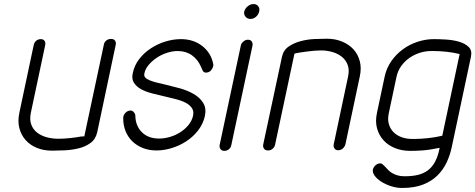

<svg xmlns="http://www.w3.org/2000/svg" viewBox="-20 -748 2357 952"><path d="M495 -527Q497 -539 507 -547Q517 -555 530 -555Q544 -555 550 -547Q556 -539 554 -527L462 -92Q454 -57 428 -38.5Q402 -20 368 -12Q334 -4 298.5 -2.5Q263 -1 238 -1Q197 -1 163.5 -14.5Q130 -28 107.5 -53Q85 -78 76 -112.5Q67 -147 76 -189L147 -524Q150 -538 159.5 -546Q169 -554 183 -554Q194 -554 200.5 -546Q207 -538 204 -524L133 -189Q126 -155 135 -130.5Q144 -106 164 -90.5Q184 -75 211.5 -67.5Q239 -60 269 -60Q297 -60 329 -63.5Q361 -67 381 -71Q383 -71 389.5 -71.5Q396 -72 398 -72Z M1038 -427Q1037 -412 1027 -400Q1017 -388 1001 -388Q990 -388 985 -398L976 -418Q961 -453 931.5 -474Q902 -495 861 -495Q835 -495 807.5 -486Q780 -477 757 -461.5Q734 -446 717 -426Q700 -406 696 -384Q693 -372 700 -364Q707 -356 721.5 -350Q736 -344 755.5 -339Q775 -334 798 -329Q832 -321 870.5 -310.5Q909 -300 939.5 -282.5Q970 -265 987 -238.5Q1004 -212 996 -173Q987 -133 962 -101Q937 -69 903 -47Q869 -25 830.5 -13.5Q792 -2 757 -2Q719 -2 688.5 -14Q658 -26 636 -47.5Q614 -69 602.5 -98Q591 -127 591 -160Q590 -176 601.5 -188Q613 -200 627 -200Q636 -200 643 -192.5Q650 -185 651 -177Q651 -126 682.5 -93.5Q714 -61 769 -61Q795 -61 822.5 -69Q850 -77 873.5 -92Q897 -107 914 -127.5Q931 -148 937 -173Q942 -196 932 -211.5Q922 -227 901.5 -238Q881 -249 853 -256L796 -270Q765 -277 734 -285Q703 -293 680 -305.5Q657 -318 644.5 -337Q632 -356 638 -384Q646 -424 670.5 -455.5Q695 -487 729 -509Q763 -531 801.5 -542.5Q840 -554 877 -554Q940 -554 984 -519Q1028 -484 1038 -427Z M1174 -522Q1176 -533 1186.5 -542Q1197 -551 1209 -551Q1223 -551 1228.5 -542Q1234 -533 1232 -522L1127 -29Q1125 -17 1115.5 -8.5Q1106 0 1092 0Q1080 0 1073.5 -8.5Q1067 -17 1069 -29ZM1191 -691Q1195 -706 1208.5 -717Q1222 -728 1237 -728Q1252 -728 1260.5 -717Q1269 -706 1265 -691Q1262 -676 1249.5 -665Q1237 -654 1222 -654Q1207 -654 1197.5 -665Q1188 -676 1191 -691Z M1344 -31Q1342 -20 1332.5 -11Q1323 -2 1309 -2Q1295 -2 1289 -11Q1283 -20 1285 -31L1378 -466Q1385 -499 1411 -517Q1437 -535 1471 -544Q1505 -553 1540 -554.5Q1575 -556 1601 -556Q1642 -556 1676 -542Q1710 -528 1732.5 -503.5Q1755 -479 1764 -444.5Q1773 -410 1764 -369L1693 -34Q1690 -21 1680 -12Q1670 -3 1656 -3Q1645 -3 1638.5 -12Q1632 -21 1635 -34L1706 -369Q1713 -402 1704 -426Q1695 -450 1675.5 -466Q1656 -482 1628.5 -490Q1601 -498 1572 -498Q1557 -498 1538.5 -496.5Q1520 -495 1501.5 -492.5Q1483 -490 1466.5 -487.5Q1450 -485 1440 -482Z M2259 -480Q2227 -488 2192.5 -491.5Q2158 -495 2130 -495H2118Q2089 -495 2061 -486Q2033 -477 2009.5 -460.5Q1986 -444 1969 -420Q1952 -396 1946 -367L1908 -188Q1901 -157 1908 -133Q1915 -109 1931.5 -92.5Q1948 -76 1972 -67.5Q1996 -59 2025 -59H2035Q2064 -59 2101.5 -63Q2139 -67 2173 -75ZM2220 -19Q2212 20 2195 56.5Q2178 93 2149.5 121.5Q2121 150 2078 167Q2035 184 1974 184Q1946 184 1918.5 175Q1891 166 1870 152.5Q1849 139 1837.5 123Q1826 107 1829 92Q1832 80 1842.5 71Q1853 62 1866 62Q1872 62 1877.5 67Q1883 72 1891 80Q1898 88 1906 96Q1914 104 1925 110.5Q1936 117 1951 121.5Q1966 126 1986 126Q2025 126 2053 119Q2081 112 2101 97Q2121 82 2134 59.5Q2147 37 2155 7L2160 -15Q2106 -4 2073.5 -2Q2041 0 2020 0H2013Q1973 0 1939 -13.5Q1905 -27 1882 -52Q1859 -77 1849.5 -111.5Q1840 -146 1849 -188L1887 -367Q1896 -410 1920 -444.5Q1944 -479 1977.5 -503.5Q2011 -528 2051 -541Q2091 -554 2131 -554Q2156 -554 2190.5 -552Q2225 -550 2255 -541.5Q2285 -533 2303.5 -515.5Q2322 -498 2315 -466Z"/></svg>

Font: VDS
Style: Thin Italic
Weight: 100
Width: 0
Designer: artmaker
Foundry: artmaker
Version: Version 1.000 2012 initial release